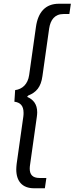

<svg xmlns="http://www.w3.org/2000/svg" viewBox="-20 -760 399 1027"><path d="M162 247H220L228 192H192C153 192 139 173 139 141C139 134 140 127 141 120L177 -135C178 -144 179 -151 179 -159C179 -203 158 -228 125 -242L131 -249C174 -266 199 -294 207 -353L243 -608C250 -653 272 -685 320 -685H351L359 -740H295C224 -740 183 -696 172 -614L136 -359C129 -309 99 -283 61 -278L57 -216C88 -212 106 -195 106 -157C106 -152 106 -145 105 -138L69 117C68 127 67 137 67 146C67 210 100 247 162 247Z"/></svg>

Font: HK Grotesk
Style: Italic
Weight: 400
Italic angle: -16°
Designer: Alfredo Marco Pradil
Foundry: Hanken Design Co.
Version: Version 3.001;FEAKit 1.0